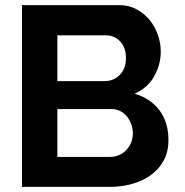

<svg xmlns="http://www.w3.org/2000/svg" viewBox="-20 -730 722 750"><path d="M638 -183Q638 -138 620 -104Q602 -70 570.5 -47Q539 -24 497.5 -12Q456 0 409 0H66V-710H446Q483 -710 513 -694Q543 -678 564 -652.5Q585 -627 596.5 -594.5Q608 -562 608 -529Q608 -477 582 -431.5Q556 -386 506 -364Q567 -346 602.5 -299.5Q638 -253 638 -183ZM499 -209Q499 -228 492.5 -245.5Q486 -263 475 -276Q464 -289 449 -296.5Q434 -304 416 -304H204V-117H409Q428 -117 444.5 -124Q461 -131 473 -143.5Q485 -156 492 -173Q499 -190 499 -209ZM204 -592V-413H388Q423 -413 447.5 -437Q472 -461 472 -503Q472 -544 449.5 -568Q427 -592 394 -592Z"/></svg>

Font: Oxford Sans
Style: Bold
Weight: 700
Designer: Matt McInerney, Pablo Impallari, Rodrigo Fuenzalida
Foundry: Matt McInerney, Pablo Impallari, Rodrigo Fuenzalida
Version: Version 3.000g; ttfautohint (v1.5) -l 8 -r 28 -G 28 -x 14 -D